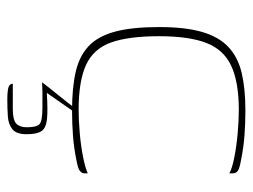

<svg xmlns="http://www.w3.org/2000/svg" viewBox="-103 -403 691 525"><g transform="rotate(90 242.5 -140.5)"><path d="M54 -230Q54 -302 67.5 -348Q81 -394 109 -420Q137 -446 180 -456Q223 -466 282 -466Q317 -466 350.5 -463.5Q384 -461 418 -454Q441 -450 447.5 -445Q454 -440 454 -432V-422Q440 -430 409 -436Q378 -442 343 -445Q308 -448 281 -448Q205 -448 160.5 -427.5Q116 -407 97.5 -359.5Q79 -312 79 -230Q79 -147 96 -99Q113 -51 157 -30.5Q201 -10 281 -10Q308 -10 343 -13Q378 -16 408.5 -22Q439 -28 454 -35V-26Q454 -19 447.5 -13.5Q441 -8 418 -4Q384 3 350.5 5.5Q317 8 282 8Q220 8 176.5 -2Q133 -12 106 -37.5Q79 -63 66.5 -109.5Q54 -156 54 -230ZM253 185Q230 185 219.5 182Q209 179 209 170Q214 170 233 170Q252 170 278 170Q308 170 318 160.5Q328 151 328 132Q328 105 319.5 97Q311 89 274 89H244Q238 89 230.5 89Q223 89 216.5 89.5Q210 90 205 90Q207 87 216.5 75Q226 63 238.5 47.5Q251 32 262 18Q273 4 277 -2H289L234 77Q281 74 305.5 76.5Q330 79 338.5 91.5Q347 104 347 132Q347 160 333.5 171Q320 182 298.5 183.5Q277 185 253 185Z"/></g></svg>

Font: Genos Thin
Style: Regular
Weight: 100
Designer: Robert E. Leuschke
Foundry: Robert E. Leuschke
Version: Version 1.010